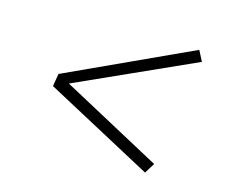

<svg xmlns="http://www.w3.org/2000/svg" viewBox="-69 -647 738 614"><g transform="rotate(15 300.0 -340.0)"><path d="M455 -128 99 -319 106 -361 521 -552 539 -517 146 -340 476 -162Z"/></g></svg>

Font: Iosevka Slab XLtExObl
Style: Regular
Weight: 200
Width: 7
Italic angle: -9°
Monospace: yes
Designer: Belleve Invis
Foundry: Belleve Invis
Version: Version 11.1.1; ttfautohint (v1.8.3)